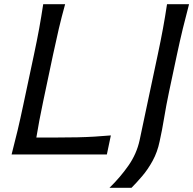

<svg xmlns="http://www.w3.org/2000/svg" viewBox="-20 -733 917 911"><path d="M35 0Q50.5 -59.5 63.5 -114.2Q76.5 -169 90.5 -235.5L141 -473Q155.5 -541 165.8 -597.2Q176 -653.5 185 -713H289Q272.5 -653.5 259.2 -597.2Q246 -541 231.5 -472.5L184.5 -250Q174.5 -202.5 166.8 -161.8Q159 -121 152.5 -80.5H246.5Q303.5 -80.5 347.2 -81.5Q391 -82.5 428.8 -84.8Q466.5 -87 506 -90.5L487 0ZM499.5 158Q550 109 589.2 53Q628.5 -3 642.5 -68L686 -273.5L728.5 -473.5Q743 -541.5 753.2 -597.2Q763.5 -653 772.5 -713H877Q861 -653 847.5 -597.2Q834 -541.5 819.5 -473.5L782 -297Q768.5 -233 759 -174.8Q749.5 -116.5 737.5 -62.5Q727 -11.5 704.2 30Q681.5 71.5 654.2 103.2Q627 135 604 158Z"/></svg>

Font: Commissioner Flair
Style: Italic
Weight: 400
Italic angle: -12°
Designer: Kostas Bartsokas
Foundry: Kostas Bartsokas
Version: Version 1.000; ttfautohint (v1.8.3)